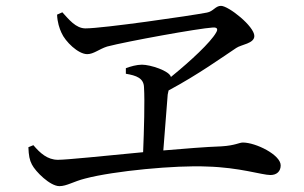

<svg xmlns="http://www.w3.org/2000/svg" viewBox="-20 -683 1040 656"><path d="M77 -180C78 -152 81 -136 89 -121C101 -97 151 -47 183 -47C208 -47 231 -63 271 -73C369 -99 581 -119 687 -114C799 -111 875 -85 904 -85C926 -85 939 -98 939 -118C939 -154 854 -196 810 -196C797 -196 784 -186 737 -183C680 -181 610 -175 538 -169L553 -360L556 -374C657 -428 743 -490 787 -519C804 -531 849 -534 849 -560C849 -593 761 -663 735 -663C716 -663 709 -644 687 -640C630 -629 332 -586 272 -586C239 -586 215 -617 193 -641L175 -633C176 -607 183 -586 190 -571C203 -541 247 -498 278 -498C300 -498 318 -515 346 -524C415 -542 658 -586 707 -589C722 -590 726 -584 718 -571C699 -538 633 -476 564 -420C559 -441 494 -462 465 -462C447 -462 426 -456 410 -450V-431C446 -425 471 -416 472 -385C475 -337 472 -237 469 -163C333 -150 208 -137 178 -137C142 -137 117 -160 94 -187Z"/></svg>

Font: Noto Serif JP Medium
Style: Regular
Weight: 500
Designer: Ryoko NISHIZUKA 西塚涼子 (kana & ideographs); Frank Grießhammer (Latin, Greek & Cyrillic); Wenlong ZHANG 张文龙 (bopomofo); San
Foundry: Adobe
Version: Version 2.001;hotconv 1.1.0;makeotfexe 2.6.0